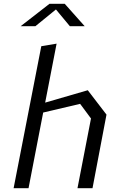

<svg xmlns="http://www.w3.org/2000/svg" viewBox="-20 -996 660 1016"><path d="M390 0H469.5L543.5 -389.5L444.5 -518.5L219 -453L279.5 -765L198.5 -751.5L52 0H131L208.5 -400.5L404 -446.5L461.5 -369ZM89.5 -857.5H167.5L276 -946L349.5 -857.5H428L322.5 -976H242Z"/></svg>

Font: Monaspace Krypton Light
Style: Italic
Weight: 300
Italic angle: -11°
Designer: Riley Cran & the Lettermatic Team
Foundry: Lettermatic
Version: Version 1.101 (Monaspace Krypton)